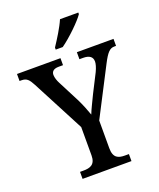

<svg xmlns="http://www.w3.org/2000/svg" viewBox="-170 -1032 939 1133"><g transform="rotate(-20 300.0 -465.5)"><path d="M261 -784V-771H305C359 -809 438 -886 461 -921V-931H346C327 -886 289 -826 261 -784ZM149 0H456V-44H431C391 -44 359 -54 359 -116V-290L515 -592C546 -652 564 -670 592 -670H603V-714H373V-670H396C433 -670 455 -657 455 -626C455 -612 449 -590 437 -565L379 -451C359 -409 338 -368 327 -339C316 -370 302 -407 282 -447L213 -581C205 -596 197 -618 197 -635C197 -654 208 -670 243 -670H270V-714H-3V-670H9C42 -670 55 -655 75 -617L246 -290V-112C246 -54 212 -44 171 -44H149Z"/></g></svg>

Font: Noto Serif SemiCondensed Medium
Style: Regular
Weight: 500
Width: 4
Designer: Monotype Design Team
Foundry: Monotype Imaging Inc.
Version: Version 2.014